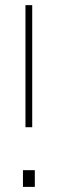

<svg xmlns="http://www.w3.org/2000/svg" viewBox="-20 -731 253 751"><path d="M106 -233.4H79.6V-710.9H106ZM116.2 0H69.8V-65.4H116.2Z"/></svg>

Font: TypoPRO Roboto Slab
Style: Thin
Weight: 250
Designer: Google
Version: Version 1.100263; 2013; ttfautohint (v0.94.20-1c74) -l 8 -r 